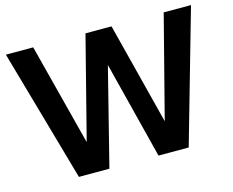

<svg xmlns="http://www.w3.org/2000/svg" viewBox="-99 -855 1209 998"><g transform="rotate(-15 505.0 -356.0)"><path d="M799.8 0H637.2L504.9 -522.9L373 0H209L6.8 -711.9H153.8L294.9 -164.1L435.1 -711.9H575.2L714.8 -164.1L856 -711.9H1002.9Z"/></g></svg>

Font: Creato Display
Style: Bold
Weight: 700
Version: Version 1.000